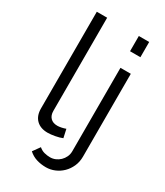

<svg xmlns="http://www.w3.org/2000/svg" viewBox="-222 -821 941 1092"><g transform="rotate(30 248.5 -274.5)"><path d="M269 181Q236 181 207 172Q178 163 155 142L188 96Q204 110 223 115Q242 120 261 120Q279 120 295.5 113Q312 106 325 93.5Q338 81 346 64Q354 47 354 27V-521H422V23Q422 58 409 87Q396 116 374.5 137Q353 158 325.5 169.5Q298 181 269 181ZM354 -630V-730H422V-630ZM78 -730H146V-118Q146 -89 162 -72.5Q178 -56 207 -56Q218 -56 233 -59Q248 -62 261 -67L273 -12Q254 -4 226.5 1Q199 6 179 6Q132 6 105 -20.5Q78 -47 78 -95Z"/></g></svg>

Font: Oxford Sans
Style: Regular
Weight: 400
Designer: Matt McInerney, Pablo Impallari, Rodrigo Fuenzalida
Foundry: Matt McInerney, Pablo Impallari, Rodrigo Fuenzalida
Version: Version 3.000g; ttfautohint (v1.5) -l 8 -r 28 -G 28 -x 14 -D